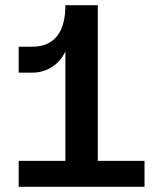

<svg xmlns="http://www.w3.org/2000/svg" viewBox="-20 -720 595 740"><path d="M52 0H537V-100H357V-700H232C232 -606 197 -540 104 -540H52V-440H104C162 -440 208 -471 232 -522V-100H52Z"/></svg>

Font: Uncut Sans Semibold
Style: Regular
Weight: 600
Designer: Kasper Nordkvist
Foundry: UNCUT.wtf
Version: Version 1.304;Glyphs 3.2 (3246)